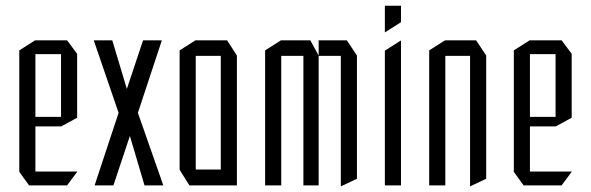

<svg xmlns="http://www.w3.org/2000/svg" viewBox="-20 -644 2053 667"><path d="M81 0 47 -47V-48H248V-47L213 0ZM47 -48V-469L102 -504H103V-48ZM103 -205V-238H192V-205ZM103 -456V-504H213L248 -457V-456ZM192 -205V-456H248V-235L193 -205Z M392 -252 306 -503V-504H370L439 -274L395 -252ZM482 0 414 -230 457 -252H459L547 -1V0ZM309 0V-1L392 -252H458L374 0ZM393 -252 477 -504H542V-503L459 -252Z M660 -450V-504H769L803 -451V-450ZM638 0 604 -54V-55H747V0ZM604 -55V-469L659 -504H660V-55ZM747 0V-450H803V0Z M901 0V-469L956 -504H957V0ZM1034 0V-450H1087V0ZM957 -450V-504H1058L1087 -451V-450ZM1164 3V-450H1220V-23L1165 3ZM1087 -450V-504H1185L1220 -451V-450Z M1317 0V-468L1372 -503H1373V0ZM1317 -532V-624H1373V-567L1318 -532Z M1471 0V-469L1526 -504H1527V0ZM1613 3V-450H1669V-23L1614 3ZM1527 -450V-504H1634L1669 -451V-450Z M1799 0 1765 -47V-48H1966V-47L1931 0ZM1765 -48V-469L1820 -504H1821V-48ZM1821 -205V-238H1910V-205ZM1821 -456V-504H1931L1966 -457V-456ZM1910 -205V-456H1966V-235L1911 -205Z"/></svg>

Font: Foldit Light
Style: Regular
Weight: 300
Version: Version 1.003